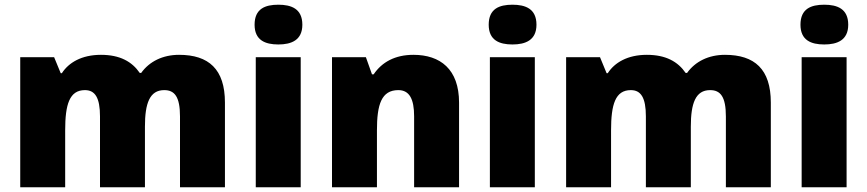

<svg xmlns="http://www.w3.org/2000/svg" viewBox="-20 -796 3685 816"><path d="M741 -563C672 -563 615 -535 580 -486H574C541 -534 490 -563 409 -563C327 -563 272 -530 243 -485H238L210 -553H66V0H257V-242C257 -352 275 -413 341 -413C384 -413 405 -381 405 -301V0H596V-258C596 -357 616 -413 678 -413C722 -413 745 -385 745 -301V0H936V-360C936 -502 867 -563 741 -563Z M1163 -776C1107 -776 1062 -759 1062 -691C1062 -625 1107 -607 1163 -607C1218 -607 1265 -625 1265 -691C1265 -759 1218 -776 1163 -776ZM1258 -553H1067V0H1258Z M1737 -563C1659 -563 1603 -532 1568 -480H1561L1535 -553H1391V0H1582V-242C1582 -352 1601 -413 1673 -413C1720 -413 1740 -375 1740 -302V0H1931V-360C1931 -502 1851 -563 1737 -563Z M2158 -776C2102 -776 2057 -759 2057 -691C2057 -625 2102 -607 2158 -607C2213 -607 2260 -625 2260 -691C2260 -759 2213 -776 2158 -776ZM2253 -553H2062V0H2253Z M3061 -563C2992 -563 2935 -535 2900 -486H2894C2861 -534 2810 -563 2729 -563C2647 -563 2592 -530 2563 -485H2558L2530 -553H2386V0H2577V-242C2577 -352 2595 -413 2661 -413C2704 -413 2725 -381 2725 -301V0H2916V-258C2916 -357 2936 -413 2998 -413C3042 -413 3065 -385 3065 -301V0H3256V-360C3256 -502 3187 -563 3061 -563Z M3483 -776C3427 -776 3382 -759 3382 -691C3382 -625 3427 -607 3483 -607C3538 -607 3585 -625 3585 -691C3585 -759 3538 -776 3483 -776ZM3578 -553H3387V0H3578Z"/></svg>

Font: Noto Sans Tamil Black
Style: Regular
Weight: 900
Designer: Jelle Bosma - Monotype Design Team
Foundry: Monotype Imaging Inc.
Version: Version 2.004